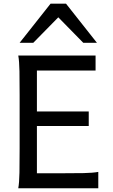

<svg xmlns="http://www.w3.org/2000/svg" viewBox="-20 -1011 606 1031"><path d="M456.5 -412.6V-334.5H178.2V-80.6H307.1Q379.9 -80.6 429.2 -81.5Q478.5 -82.5 507.8 -87.9V0H78.1Q83.5 -29.3 84.5 -84.7Q85.4 -140.1 85.4 -212.4V-500.5Q85.4 -572.8 84.5 -628.2Q83.5 -683.6 78.1 -712.9H493.2V-632.3H178.2V-412.6ZM85.4 -781.2 251.5 -991.2H334.5L500.5 -781.2H427.2L293 -918L158.7 -781.2Z"/></svg>

Font: Andika
Style: Regular
Weight: 400
Designer: Victor Gaultney, Annie Olsen, Julie Remington, Don Collingsworth, Eric Hays
Foundry: SIL International
Version: Version 1.001